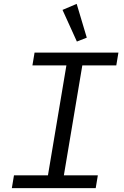

<svg xmlns="http://www.w3.org/2000/svg" viewBox="-20 -969 640 989"><path d="M41 0 52 -66H227L322 -632H147L158 -698H590L579 -632H404L309 -66H484L473 0ZM302 -918 375 -949 427 -775 376 -755Z"/></svg>

Font: IBM Plex Mono
Style: Italic
Weight: 400
Italic angle: -9°
Monospace: yes
Designer: Mike Abbink, Paul van der Laan, Pieter van Rosmalen
Foundry: Bold Monday
Version: Version 2.3